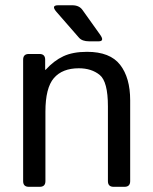

<svg xmlns="http://www.w3.org/2000/svg" viewBox="-20 -721 591 741"><path d="M197.8 -675.3Q175.8 -700.7 204.6 -700.7H258.8Q285.6 -700.7 298.3 -682.6L366.2 -587.4Q384.8 -561.5 360.4 -561.5H324.2Q296.9 -561.5 284.7 -575.7ZM91.3 0Q69.3 0 69.3 -22V-490.7Q69.3 -512.7 91.3 -512.7H132.3Q154.3 -512.7 154.3 -490.7V-451.7H156.2Q188 -486.8 224.6 -503.9Q261.2 -521 315.9 -521Q404.8 -521 443.6 -470.9Q482.4 -420.9 482.4 -334V-22Q482.4 0 460.4 0H418.5Q396.5 0 396.5 -22V-310.5Q396.5 -406.2 364.7 -431.9Q333 -457.5 284.2 -457.5Q220.7 -457.5 188 -419.7Q155.3 -381.8 155.3 -290V-22Q155.3 0 133.3 0Z"/></svg>

Font: Istok Web
Style: Regular
Weight: 400
Designer: Andrey V. Panov
Foundry: Andrey V. Panov
Version: Version 1.0.2g